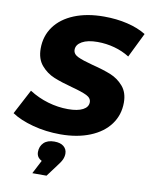

<svg xmlns="http://www.w3.org/2000/svg" viewBox="-118 -789 886 1131"><g transform="rotate(10 324.5 -223.0)"><path d="M-15 -61 63 -209Q116 -175 176 -157.5Q236 -140 296 -140Q353 -140 384.5 -156.5Q416 -173 416 -202Q416 -227 387.5 -241Q359 -255 299 -271Q231 -289 186 -307.5Q141 -326 108.5 -364Q76 -402 76 -464Q76 -539 117 -595.5Q158 -652 234 -683Q310 -714 412 -714Q487 -714 552 -698.5Q617 -683 664 -654L592 -507Q551 -533 501.5 -546.5Q452 -560 400 -560Q341 -560 307.5 -541Q274 -522 274 -492Q274 -466 303 -452Q332 -438 393 -422Q461 -405 505.5 -387Q550 -369 582 -332Q614 -295 614 -235Q614 -161 572.5 -104.5Q531 -48 454.5 -17Q378 14 277 14Q190 14 112 -7Q34 -28 -15 -61ZM327 121Q327 139 319.5 156Q312 173 290 201L240 268H155L197 187Q166 172 166 139Q166 105 188 83.5Q210 62 251 62Q288 62 307.5 78.5Q327 95 327 121Z"/></g></svg>

Font: Idrija
Style: Italic
Weight: 800
Italic angle: -11.3°
Designer: Julieta Ulanovsky
Foundry: Julieta Ulanovsky
Version: Version 7.200